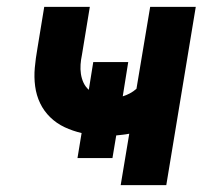

<svg xmlns="http://www.w3.org/2000/svg" viewBox="-20 -540 640 560"><path d="M332 0 357 -150Q347 -148 337.5 -147Q328 -146 319 -145L308 -79H206L218 -152Q192 -158 168.5 -169Q145 -180 126.5 -198Q108 -216 97 -239Q86 -262 82.5 -288.5Q79 -315 81.5 -342.5Q84 -370 89 -398L109 -520H242L219 -380Q216 -366 215 -352Q214 -338 216 -324.5Q218 -311 223.5 -299Q229 -287 239 -278L252 -359H354L338 -259Q348 -262 358.5 -267.5Q369 -273 378 -281L418 -520H551L465 0Z"/></svg>

Font: Iosevka XBd Ex Obl
Style: Regular
Weight: 800
Width: 7
Italic angle: -9°
Monospace: yes
Designer: Belleve Invis
Foundry: Belleve Invis
Version: Version 32.5.0; ttfautohint (v1.8.4)